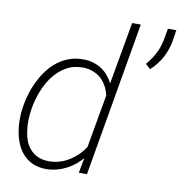

<svg xmlns="http://www.w3.org/2000/svg" viewBox="-84 -831 867 919"><g transform="rotate(10 349.5 -371.5)"><path d="M40.5 -268.6 39.1 -258.3Q34.7 -229 34.9 -198Q35.2 -167 41 -137.7Q46.9 -107.4 58.6 -81.1Q70.3 -54.7 89.8 -34.7Q108.9 -14.2 135.7 -2.4Q162.6 9.3 198.7 9.8Q225.1 9.8 250 3.4Q274.9 -2.9 297.9 -14.6Q318.8 -25.4 337.4 -40.3Q356 -55.2 371.6 -73.2L357.9 0H397.5L526.9 -750H484.9L431.2 -447.3Q421.4 -467.3 407.5 -483.6Q393.6 -500 376 -511.7Q356.9 -524.4 334.5 -531.2Q312 -538.1 287.1 -538.1Q250 -538.6 219 -527.6Q188 -516.6 162.6 -497.6Q136.7 -478 116.5 -451.7Q96.2 -425.3 81.5 -395.5Q65.9 -365.2 55.7 -332.8Q45.4 -300.3 40.5 -268.6ZM81.5 -258.3 83 -268.6Q90.3 -308.6 106.2 -349.9Q122.1 -391.1 147.9 -424.8Q173.3 -458 208.7 -478.8Q244.1 -499.5 291 -499.5Q316.9 -499 338.6 -490.7Q360.4 -482.4 377.9 -467.8Q394.5 -452.6 406 -431.9Q417.5 -411.1 422.9 -386.7L377.4 -128.9Q363.8 -107.4 345.5 -89.4Q327.1 -71.3 305.7 -58.1Q283.2 -43.9 257.6 -36.4Q231.9 -28.8 204.6 -29.3Q173.8 -29.8 151.6 -40.3Q129.4 -50.8 114.3 -68.4Q99.1 -85.4 90.8 -108.4Q82.5 -131.3 79.6 -156.7Q75.7 -181.6 76.7 -208Q77.6 -234.4 81.5 -258.3ZM690.4 -697.3 699.2 -752.9H658.2L647.9 -695.8Q641.1 -659.7 624.5 -628.4Q607.9 -597.2 584 -568.8L607.9 -547.4Q625 -563 638.9 -581.1Q652.8 -599.1 663.6 -618.7Q672.9 -637.2 679.7 -656.7Q686.5 -676.3 690.4 -697.3Z"/></g></svg>

Font: Roboto Mono ExtraLight
Style: Italic
Weight: 250
Italic angle: -10°
Monospace: yes
Designer: Google
Version: Version 3.000